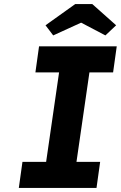

<svg xmlns="http://www.w3.org/2000/svg" viewBox="-20 -929 597 949"><path d="M73 0 91 -129H208L272 -571H155L173 -700H557L539 -571H422L358 -129H475L457 0ZM243 -754 205 -804 352 -909H436L554 -804L501 -754L381 -817Z"/></svg>

Font: Lexend SemBd
Style: Italic
Weight: 600
Italic angle: -8.13011°
Designer: Bonnie Shaver-Troup, Thomas Jockin
Foundry: Lexend
Version: Version 1.007